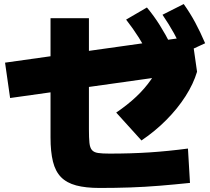

<svg xmlns="http://www.w3.org/2000/svg" viewBox="-20 -875 1040 950"><path d="M473 55Q404 55 357 42.5Q310 30 282 1.5Q254 -27 242 -75.5Q230 -124 230 -195V-785H420V-235Q420 -193 422.5 -168.5Q425 -144 435 -132.5Q445 -121 465.5 -118Q486 -115 522 -115Q629 -115 720.5 -121Q812 -127 910 -140L920 30Q843 38 770 44Q697 50 624 52.5Q551 55 473 55ZM30 -390 5 -565 930 -695 955 -520ZM555 -318Q611 -356 654 -396.5Q697 -437 728 -482Q759 -527 780 -578L955 -520Q937 -460 898 -399Q859 -338 803.5 -282Q748 -226 680 -180ZM721 -594Q694 -646 666.5 -689.5Q639 -733 604 -778L707 -838Q742 -796 770.5 -750.5Q799 -705 826 -652ZM889 -612Q866 -665 841 -710Q816 -755 784 -802L889 -855Q921 -810 946 -763.5Q971 -717 995 -661Z"/></svg>

Font: M PLUS 2 Black
Style: Regular
Weight: 900
Designer: Coji Morishita
Foundry: UNDERFOREST DESIGN
Version: Version 1.001